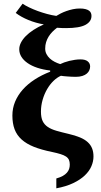

<svg xmlns="http://www.w3.org/2000/svg" viewBox="-20 -812 545 1037"><path d="M201.2 -209Q201.2 -177.2 210.4 -158Q219.7 -138.7 238.3 -126.2Q256.8 -113.8 284.7 -105.7Q312.5 -97.7 350.1 -88.9Q386.2 -80.6 411.9 -69.8Q437.5 -59.1 453.6 -44.4Q469.7 -29.8 477.3 -10.7Q484.9 8.3 484.9 33.2Q484.9 59.6 473.6 85.9Q462.4 112.3 438 135.5Q413.6 158.7 375.5 177Q337.4 195.3 284.2 205.1V151.9Q305.2 146 319.1 138.2Q333 130.4 341.3 120.8Q349.6 111.3 353.3 100.3Q356.9 89.4 356.9 77.1Q356.9 62 352.3 51.5Q347.7 41 336.4 33.4Q325.2 25.9 306.9 20.3Q288.6 14.6 261.2 8.8Q203.6 -2.9 163.1 -19Q122.6 -35.2 96.7 -58.6Q70.8 -82 58.8 -113.8Q46.9 -145.5 46.9 -188Q46.9 -227.5 61.5 -262.7Q76.2 -297.9 102.8 -327.9Q129.4 -357.9 167 -382.3Q204.6 -406.7 251 -424.8V-431.2Q212.9 -435.5 181.9 -445.8Q150.9 -456.1 129.2 -471.2Q107.4 -486.3 95.7 -505.1Q84 -523.9 84 -545.9Q84 -563.5 93 -581.5Q102.1 -599.6 119.1 -616.9Q136.2 -634.3 160.9 -650.4Q185.5 -666.5 216.8 -680.2Q173.3 -687.5 133.5 -703.9Q93.8 -720.2 64.9 -742.2L102.1 -792Q116.2 -782.2 137.5 -772Q158.7 -761.7 183.3 -752.7Q208 -743.7 234.1 -736.6Q260.3 -729.5 284.2 -726.1Q294.4 -732.4 308.3 -739.5Q322.3 -746.6 338.9 -752.4Q355.5 -758.3 373.8 -762.2Q392.1 -766.1 411.1 -766.1Q429.2 -766.1 441.4 -762.9Q453.6 -759.8 460.9 -754.4Q468.3 -749 471.2 -741.7Q474.1 -734.4 474.1 -726.1Q474.1 -695.3 441.4 -677.7Q408.7 -660.2 336.9 -660.2Q325.7 -660.2 313.7 -660.6Q301.8 -661.1 288.1 -662.1Q274.4 -651.9 262.7 -639.9Q251 -627.9 242.4 -614Q233.9 -600.1 229 -584.2Q224.1 -568.4 224.1 -549.8Q224.1 -533.2 231 -520Q237.8 -506.8 249 -496.3Q260.3 -485.8 274.9 -478.3Q289.6 -470.7 305.2 -465.8Q314 -470.2 326.9 -474.9Q339.8 -479.5 354.5 -483.2Q369.1 -486.8 384.8 -489Q400.4 -491.2 415 -491.2Q440.9 -491.2 453.9 -480.5Q466.8 -469.7 466.8 -453.1Q466.8 -442.9 462.6 -432.9Q458.5 -422.9 449.2 -414.8Q439.9 -406.7 425 -401.9Q410.2 -397 389.2 -397Q377.4 -397 365.2 -397.7Q353 -398.4 342 -399.2Q331.1 -399.9 322.5 -400.9Q314 -401.9 309.1 -402.8Q288.6 -394 269 -375.2Q249.5 -356.4 234.4 -330.3Q219.2 -304.2 210.2 -272.9Q201.2 -241.7 201.2 -209Z"/></svg>

Font: Droid Serif
Style: Bold
Weight: 700
Designer: Monotype Design team
Foundry: Monotype Imaging Inc.
Version: Version 1.03